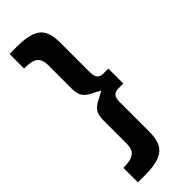

<svg xmlns="http://www.w3.org/2000/svg" viewBox="-284 -768 919 919"><g transform="rotate(-45 175.0 -308.5)"><path d="M277 -359H310V-258H277L220 -304Q188 -322 165 -333.5Q142 -345 130 -363Q118 -381 118 -418V-576Q118 -613 97.5 -629Q77 -645 25 -645V-743H74Q133 -743 168.5 -730.5Q204 -718 219.5 -689.5Q235 -661 235 -613V-411Q235 -383 245 -371Q255 -359 277 -359ZM220 -314 277 -359H310V-258H277Q255 -258 245 -246Q235 -234 235 -206V-4Q235 43 219.5 71.5Q204 100 168.5 113Q133 126 74 126H25V28Q77 28 97.5 11.5Q118 -5 118 -41V-198Q118 -236 130 -254Q142 -272 165 -283.5Q188 -295 220 -314Z"/></g></svg>

Font: Alexandria Medium
Style: Regular
Weight: 500
Designer: Mohamed Gaber
Foundry: Kief Type Foundry
Version: Version 5.100